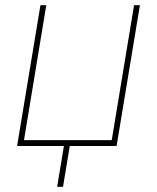

<svg xmlns="http://www.w3.org/2000/svg" viewBox="-20 -559 601 735"><path d="M45.4 0 134.8 -539.1H157.2L71.8 -22.5H407.7L493.2 -539.1H515.6L426.3 0ZM198.7 156.2 226.6 -11.7H249L221.2 156.2Z"/></svg>

Font: Inter 18pt Thin
Style: Italic
Weight: 250
Italic angle: -9.3988°
Version: Version 4.001;git-66647c0bb